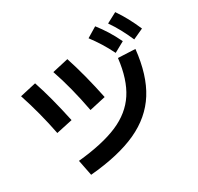

<svg xmlns="http://www.w3.org/2000/svg" viewBox="-174 -1024 1286 1250"><g transform="rotate(-30 469.0 -398.5)"><path d="M701.2 -550.8 829.1 -544.9Q809.6 -359.4 735.6 -242.2Q661.6 -125 523.9 -61.8Q386.2 1.5 169.9 20.5L146.5 -97.7Q334 -116.2 448.2 -165.3Q562.5 -214.4 623 -306.9Q683.6 -399.4 701.2 -550.8ZM30.3 -650.4 151.4 -677.7Q196.3 -544.9 237.3 -351.6L115.2 -325.2Q82.5 -492.7 30.3 -650.4ZM291 -681.6 412.1 -709Q436.5 -634.3 459 -547.6Q481.4 -460.9 499 -374L377 -346.7Q341.8 -534.2 291 -681.6ZM599.6 -757.8 675.8 -803.7Q706.5 -764.6 732.7 -722.7Q758.8 -680.7 783.2 -629.9L705.1 -586.9Q680.7 -636.2 655.5 -676.5Q630.4 -716.8 599.6 -757.8ZM757.8 -777.3 835 -818.4Q863.8 -776.4 887 -733.4Q910.2 -690.4 932.6 -638.7L853.5 -602.5Q830.6 -654.8 807.9 -696.3Q785.2 -737.8 757.8 -777.3Z"/></g></svg>

Font: Pretendard JP
Style: Bold
Weight: 700
Designer: Base glyphs from Inter by Rasmus Andersson; Hangeul glyphs from Noto Sans CJK(Source Han Sans) by Jang Soo-young and Kan
Foundry: Kil Hyung-jin
Version: Version 1.309